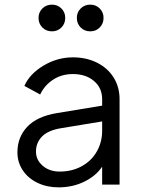

<svg xmlns="http://www.w3.org/2000/svg" viewBox="-20 -795 612 827"><path d="M55 -139Q55 -204 97.5 -249Q140 -294 226 -308L420 -340V-368Q420 -416 385 -446Q350 -476 294 -476Q246 -476 209 -452Q172 -428 153 -388L85 -425Q108 -477 167.5 -512.5Q227 -548 294 -548Q352 -548 398 -525Q444 -502 469.5 -461Q495 -420 495 -368V0H420V-77Q393 -37 343 -12.5Q293 12 232 12Q182 12 141.5 -7.5Q101 -27 78 -61.5Q55 -96 55 -139ZM237 -56Q290 -56 332 -79Q374 -102 397 -142.5Q420 -183 420 -232V-272L244 -243Q188 -234 161.5 -207.5Q135 -181 135 -142Q135 -106 164 -81Q193 -56 237 -56ZM146 -718Q146 -742 162.5 -758.5Q179 -775 204 -775Q228 -775 244.5 -758.5Q261 -742 261 -718Q261 -693 244.5 -676.5Q228 -660 204 -660Q179 -660 162.5 -676.5Q146 -693 146 -718ZM369 -775Q393 -775 409.5 -758.5Q426 -742 426 -718Q426 -693 409.5 -676.5Q393 -660 369 -660Q344 -660 327.5 -676.5Q311 -693 311 -718Q311 -742 327.5 -758.5Q344 -775 369 -775Z"/></svg>

Font: Eudoxus Sans
Style: Regular
Weight: 400
Designer: Stijn de Vries
Foundry: tokotype
Version: Version 2.005